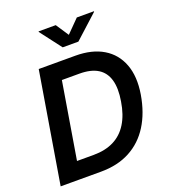

<svg xmlns="http://www.w3.org/2000/svg" viewBox="-166 -1066 1050 1186"><g transform="rotate(-20 359.5 -473.0)"><path d="M292 0H88.9L106.9 -112.8H284.7Q361.8 -112.8 417.7 -140.9Q473.6 -168.9 508.5 -225.3Q543.5 -281.7 556.6 -364.7Q570.8 -447.8 554.9 -503.4Q539.1 -559.1 493.9 -586.9Q448.7 -614.7 374 -614.7H187L205.6 -727.5H388.2Q497.1 -727.5 570.1 -683.8Q643.1 -640.1 673.8 -558.6Q704.6 -477.1 686 -363.8Q667 -250 616 -168.5Q564.9 -86.9 483.6 -43.5Q402.3 0 292 0ZM277.3 -727.5 156.7 0H26.9L147.5 -727.5ZM338.9 -946.3 394.5 -862.3 477.5 -946.3H590.3L589.8 -942.9L435.5 -802.7H332.5L225.6 -942.9L226.6 -946.3Z"/></g></svg>

Font: Inter 16pt SemiBold
Style: Italic
Weight: 600
Italic angle: -9.3988°
Version: Version 4.001;git-66647c0bb